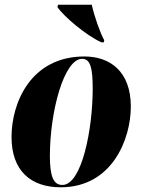

<svg xmlns="http://www.w3.org/2000/svg" viewBox="-20 -786 604 816"><path d="M411 -606H421L423 -615C406 -645 380 -719 370 -766H227L224 -756C251 -716 345 -636 411 -606ZM238 10C456 10 536 -194 536 -333C536 -484 446 -546 339 -546C110 -546 29 -348 29 -204C29 -60 111 10 238 10ZM245 0C209 0 192 -32 192 -123C192 -312 252 -536 329 -536C364 -536 374 -498 374 -409C374 -238 328 0 245 0Z"/></svg>

Font: Noto Serif Display Condensed Black
Style: Italic
Weight: 900
Width: 3
Italic angle: -12°
Designer: Monotype Design Team
Foundry: Monotype Imaging Inc.
Version: Version 2.009